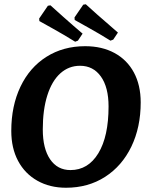

<svg xmlns="http://www.w3.org/2000/svg" viewBox="-20 -870 691 902"><path d="M33 -255Q33 -372 76 -462.5Q119 -553 198 -603Q277 -653 380 -653Q459 -653 518 -621Q577 -589 609 -529.5Q641 -470 641 -389Q641 -272 597 -181Q553 -90 473.5 -39Q394 12 290 12Q214 12 155.5 -21Q97 -54 65 -114Q33 -174 33 -255ZM490 -370Q490 -460 454 -510.5Q418 -561 356 -561Q303 -561 263.5 -525.5Q224 -490 202.5 -422.5Q181 -355 181 -262Q181 -172 215.5 -121.5Q250 -71 311 -71Q394 -71 442 -150Q490 -229 490 -370ZM331 -776 330 -788 371 -848 383 -850Q396 -838 437.5 -801Q479 -764 534 -717L512 -684L499 -679Q446 -712 395.5 -740Q345 -768 331 -776ZM165 -771 164 -783 205 -843 217 -845Q230 -833 276 -792Q322 -751 368 -712L346 -679L333 -674Q280 -707 229.5 -735Q179 -763 165 -771Z"/></svg>

Font: Alegreya
Style: Bold Italic
Weight: 700
Italic angle: -7°
Designer: Juan Pablo del Peral
Foundry: Huerta Tipografica
Version: Version 2.007; ttfautohint (v1.6)